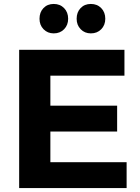

<svg xmlns="http://www.w3.org/2000/svg" viewBox="-20 -952 708 972"><path d="M77 0V-700H610V-569H235V-417H573V-286H235V-131H621V0ZM180 -857Q180 -890 200 -911Q220 -932 252 -932Q284 -932 304.5 -911Q325 -890 325 -857Q325 -825 304.5 -804Q284 -783 252 -783Q221 -783 200.5 -804Q180 -825 180 -857ZM368 -857Q368 -890 388 -911Q408 -932 440 -932Q472 -932 492.5 -911Q513 -890 513 -857Q513 -825 492.5 -804Q472 -783 440 -783Q409 -783 388.5 -804Q368 -825 368 -857Z"/></svg>

Font: Trueno
Style: SBd
Weight: 600
Designer: Julieta Ulanovsky
Foundry: Julieta Ulanovsky
Version: Version 3.001b